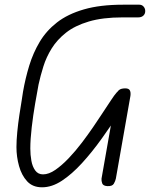

<svg xmlns="http://www.w3.org/2000/svg" viewBox="-20 -792 638 817"><path d="M159 5Q119 5 95.5 -20.5Q72 -46 61 -85.5Q50 -125 50 -166Q50 -194 53.5 -230.5Q57 -267 62.5 -303Q68 -339 72.5 -366Q77 -393 78 -402Q88 -459 104.5 -513Q121 -567 149 -614Q177 -661 222.5 -696.5Q268 -732 337 -752Q406 -772 503 -772H573Q584 -772 591 -764Q598 -756 598 -745Q598 -733 590 -725.5Q582 -718 568 -718H501Q417 -718 358 -700.5Q299 -683 261 -653Q223 -623 200 -586Q177 -549 164.5 -509Q152 -469 144 -432Q138 -400 129.5 -351Q121 -302 115 -250.5Q109 -199 109 -160Q109 -133 113.5 -108Q118 -83 130 -66.5Q142 -50 163 -50Q188 -50 216 -69.5Q244 -89 273 -119.5Q302 -150 328.5 -185Q355 -220 376.5 -251.5Q398 -283 411 -303Q437 -342 452 -365Q467 -388 476.5 -398.5Q486 -409 494 -412.5Q502 -416 512 -416L498 -327Q457 -264 414.5 -204.5Q372 -145 329 -98Q286 -51 243.5 -23Q201 5 159 5ZM437 0Q419 -1 415 -11.5Q411 -22 412 -32L474 -384Q477 -401 486 -408.5Q495 -416 513 -416Q528 -416 532.5 -407.5Q537 -399 535 -384L473 -32Q471 -22 464.5 -10.5Q458 1 437 0Z"/></svg>

Font: Edu QLD Beginner
Style: Regular
Weight: 400
Designer: Tina and Corey Anderson
Foundry: Google for Education
Version: Version 1.003